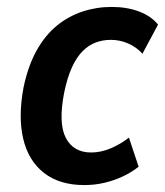

<svg xmlns="http://www.w3.org/2000/svg" viewBox="-20 -524 476 554"><path d="M223 10Q152 10 107 -25Q62 -60 47 -123.5Q32 -187 48 -272Q61 -334 85.5 -378Q110 -422 143.5 -449.5Q177 -477 217.5 -490.5Q258 -504 302 -504Q347 -504 382 -490.5Q417 -477 436 -453L391 -369Q374 -388 350 -398.5Q326 -409 300 -409Q277 -409 256.5 -401.5Q236 -394 218.5 -376.5Q201 -359 187.5 -329.5Q174 -300 165 -256Q148 -168 170 -126Q192 -84 243 -84Q271 -84 299.5 -96Q328 -108 352 -127L380 -43Q360 -27 334.5 -15Q309 -3 281 3.5Q253 10 223 10Z"/></svg>

Font: Nunito Sans 10pt Condensed
Style: Bold Italic
Weight: 700
Width: 3
Italic angle: -9°
Designer: Vernon Adams
Foundry: Vernon Adams
Version: Version 3.101;gftools[0.9.27]